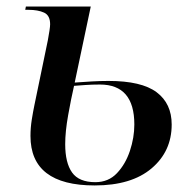

<svg xmlns="http://www.w3.org/2000/svg" viewBox="-20 -556 586 586"><path d="M269 10Q73 10 73 -141Q73 -166 77 -191Q81 -216 85 -235L126 -433Q129 -449 131 -462.5Q133 -476 133 -482Q133 -509 114.5 -517.5Q96 -526 67 -526H57L59 -536H257L208 -304Q234 -306 260.5 -307.5Q287 -309 311 -309Q412 -309 458 -274.5Q504 -240 504 -176Q504 -94 442.5 -42Q381 10 269 10ZM271 0Q311 0 337 -27.5Q363 -55 376.5 -95.5Q390 -136 390 -176Q390 -298 285 -298Q261 -298 240 -296.5Q219 -295 206 -294Q197 -255 188 -204.5Q179 -154 179 -116Q179 -59 200 -29.5Q221 0 271 0Z"/></svg>

Font: Noto Serif Display Medium
Style: Italic
Weight: 500
Italic angle: -12°
Designer: Monotype Design Team
Foundry: Monotype Imaging Inc.
Version: Version 2.009